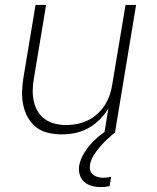

<svg xmlns="http://www.w3.org/2000/svg" viewBox="-20 -540 640 783"><path d="M232 8Q203 8 175.5 1.5Q148 -5 127 -21.5Q106 -38 93 -62Q80 -86 74.5 -113Q69 -140 70 -168.5Q71 -197 76 -226L125 -520H168L118 -219Q114 -196 113.5 -172.5Q113 -149 118 -126.5Q123 -104 134.5 -85Q146 -66 164 -53.5Q182 -41 204.5 -35.5Q227 -30 251 -30Q272 -30 294.5 -34.5Q317 -39 338 -49Q359 -59 377 -75.5Q395 -92 407.5 -111.5Q420 -131 427.5 -153Q435 -175 438 -197L492 -520H535L449 0H406L422 -98Q407 -73 386 -52Q365 -31 339.5 -17Q314 -3 286.5 2.5Q259 8 232 8ZM391 223Q372 223 354 218Q336 213 323 201.5Q310 190 305 172Q300 154 303 135Q308 109 323.5 83.5Q339 58 359.5 37.5Q380 17 404 0Q428 -17 454 -29L449 0Q432 14 416.5 28.5Q401 43 387 59.5Q373 76 361.5 94.5Q350 113 347 132Q345 144 348 155Q351 166 359.5 172.5Q368 179 379 182Q390 185 401 185Q409 185 417 184Q425 183 433 181L427 219Q418 221 409 222Q400 223 391 223Z"/></svg>

Font: Iosevka SS04 XLt Ex
Style: Italic
Weight: 200
Width: 7
Italic angle: -9°
Monospace: yes
Designer: Belleve Invis
Foundry: Belleve Invis
Version: Version 19.0.0; ttfautohint (v1.8.4)